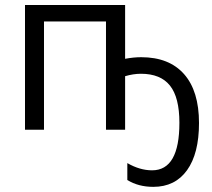

<svg xmlns="http://www.w3.org/2000/svg" viewBox="-20 -517 844 765"><path d="M590.8 227.5Q531.2 227.5 487.3 200.2V132.8Q537.1 161.6 585.9 161.6Q694.8 161.6 694.8 -27.8Q694.8 -128.9 657.2 -176Q619.6 -223.1 541.5 -223.1Q511.2 -223.1 478.5 -213.4V0H402.3V-431.6H155.3V0H79.6V-497.1H478.5V-282.7Q512.2 -289.1 542.5 -289.1Q653.8 -289.1 713.4 -221.7Q772.9 -154.3 772.9 -26.9Q772.9 94.7 725.3 161.1Q677.7 227.5 590.8 227.5Z"/></svg>

Font: Bpm'online Open Sans
Style: Regular
Weight: 400
Foundry: Ascender Corporation
Version: Version 1.10